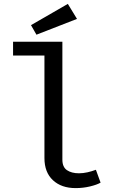

<svg xmlns="http://www.w3.org/2000/svg" viewBox="-20 -953 640 985"><path d="M496 -16Q477 -5 441.5 3.5Q406 12 368 12Q295 12 251.5 -28.5Q208 -69 208 -142V-668H47V-739H300V-134Q300 -96 323.5 -80Q347 -64 385 -64Q406 -64 428.5 -69Q451 -74 472 -82ZM139 -824 328 -933 375 -856 167 -775Z"/></svg>

Font: Wlorlttqgufhjawjgtejqphaquk
Style: Regular
Weight: 400
Monospace: yes
Designer: Carrois Corporate & Edenspiekermann
Foundry: Carrois Corporate GbR & Edenspiekermann AG
Version: Version 2.001